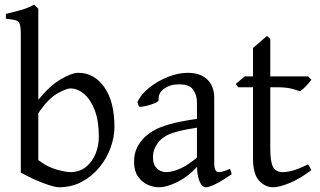

<svg xmlns="http://www.w3.org/2000/svg" viewBox="-20 -777 1352 812"><path d="M229 15Q211 15 166 -1.5Q121 -18 68 -47V-633Q68 -662 63.5 -675Q59 -688 45.5 -691.5Q32 -695 5 -698V-718Q37 -726 66.5 -734Q96 -742 124 -757Q134 -749 142 -740V-355Q190 -414 236.5 -441.5Q283 -469 312 -469Q378 -469 421 -408.5Q464 -348 464 -240Q464 -198 448 -153Q432 -108 401 -70Q370 -32 326.5 -8.5Q283 15 229 15ZM277 -403Q260 -403 221.5 -381Q183 -359 142 -298V-100Q181 -70 220.5 -59.5Q260 -49 277 -49Q316 -49 343.5 -71Q371 -93 384.5 -127.5Q398 -162 398 -199Q398 -265 381 -310Q364 -355 336.5 -379Q309 -403 277 -403Z M960 -40Q919 -12 891.5 1.5Q864 15 851 15Q834 15 823.5 -11Q813 -37 813 -80V-343Q813 -376 796 -399Q779 -422 731 -420Q699 -420 673.5 -401.5Q648 -383 651 -354Q652 -348 634 -340.5Q616 -333 596 -328.5Q576 -324 568 -326L561 -345Q576 -378 611 -406Q646 -434 689.5 -451.5Q733 -469 774 -469Q827 -469 856.5 -441Q886 -413 886 -362V-87Q886 -49 905 -49Q912 -49 923 -52Q934 -55 953 -63ZM818 -238Q761 -229 729.5 -220.5Q698 -212 682 -202.5Q666 -193 655 -182Q644 -169 635.5 -152Q627 -135 627 -112Q627 -86 637 -72.5Q647 -59 659.5 -54Q672 -49 680 -49Q710 -49 744.5 -65Q779 -81 818 -115L821 -79Q776 -30 730.5 -7.5Q685 15 652 15Q628 15 604 4Q580 -7 563.5 -30.5Q547 -54 547 -91Q547 -129 560 -153.5Q573 -178 591 -196Q608 -212 631 -225.5Q654 -239 697 -251.5Q740 -264 818 -275Z M1297 -58Q1249 -21 1205 -3Q1161 15 1135 15Q1102 15 1076 -12.5Q1050 -40 1050 -108V-408H988L977 -422L1015 -454H1050V-574L1109 -625L1123 -613V-454H1283L1297 -440Q1288 -427 1273 -411.5Q1258 -396 1248 -391Q1237 -396 1213 -402Q1189 -408 1149 -408H1123V-150Q1123 -92 1135 -70.5Q1147 -49 1176 -49Q1194 -49 1219.5 -56Q1245 -63 1283 -82Z"/></svg>

Font: ChillKai
Style: Regular
Weight: 400
Designer: ChillType
Foundry: 寒蝉字型
Version: Version 2.000